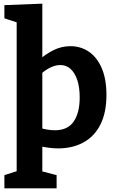

<svg xmlns="http://www.w3.org/2000/svg" viewBox="-20 -798 632 1048"><path d="M4 230V158L88 131L71 155V-694L90 -670L4 -698V-770L211 -778V-466L180 -460Q227 -502 271.5 -524Q316 -546 364 -546Q421 -546 465.5 -515.5Q510 -485 535.5 -425.5Q561 -366 561 -280Q561 -183 528 -118Q495 -53 435.5 -20.5Q376 12 297 12Q273 12 247 8.5Q221 5 193 -1L211 -11V155L197 134L289 158V230ZM279 -87Q350 -87 382.5 -135Q415 -183 415 -266Q415 -321 402 -360.5Q389 -400 365.5 -421.5Q342 -443 309 -443Q283 -443 254 -429Q225 -415 194 -386L211 -411V-83L194 -101Q241 -87 279 -87Z"/></svg>

Font: Bitter Thin
Style: Bold
Weight: 700
Version: Version 3.021